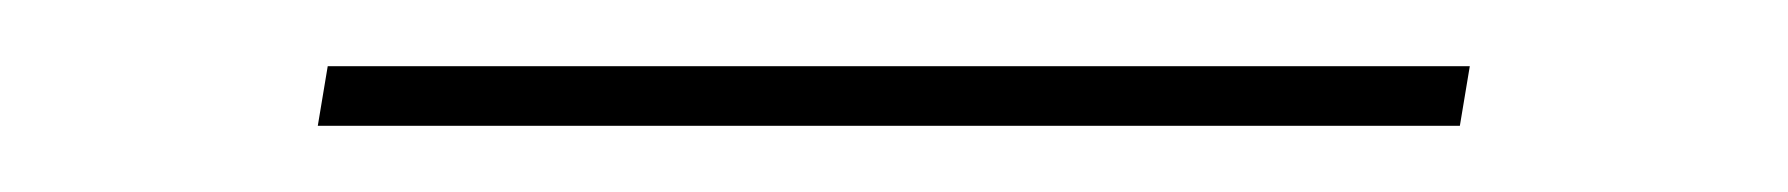

<svg xmlns="http://www.w3.org/2000/svg" viewBox="-20 -369 540 58"><path d="M76 -331 79 -349H424L421 -331Z"/></svg>

Font: Iosevka Slab Thin Oblique
Style: Regular
Weight: 100
Italic angle: -9°
Monospace: yes
Designer: Belleve Invis
Foundry: Belleve Invis
Version: Version 11.1.0; ttfautohint (v1.8.3)